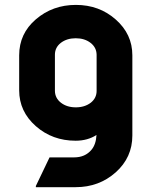

<svg xmlns="http://www.w3.org/2000/svg" viewBox="-20 -567 631 787"><path d="M352.1 -146Q376 -165 376 -194.3V-342.8Q375.5 -372.6 351.1 -391.4Q326.7 -410.2 290.3 -410.2Q253.9 -410.2 229 -391.1Q205.1 -372.1 205.1 -342.8V-194.3Q205.6 -164.6 230 -145.8Q254.4 -127 290.8 -127Q327.1 -127 352.1 -146ZM127 200.2V195.3L183.1 78.1H283.7Q329.1 78.1 355 46.9Q373.5 24.9 375.5 -13.7Q338.9 9.8 290 9.8Q194.8 9.8 127 -49.8Q58.6 -109.9 58.6 -196.8V-340.3Q58.6 -429.2 127 -487.8Q195.8 -546.9 291 -546.9Q386.7 -546.9 454.1 -487.3Q522.5 -427.2 522.5 -340.3V-11.7Q522.5 78.6 454.1 139.6Q385.7 200.2 290.5 200.2Z"/></svg>

Font: Nova Round
Style: Bold
Weight: 700
Designer: Wojciech Kalinowski "wmk69" (wmk69@o2.pl)
Foundry: Wojciech Kalinowski "wmk69" (wmk69@o2.pl)
Version: Version 3.1.0; 2021-05-23